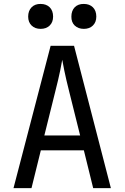

<svg xmlns="http://www.w3.org/2000/svg" viewBox="-20 -965 639 985"><path d="M410.2 -816.9Q381.3 -816.9 363.3 -834Q345.7 -851.1 346.2 -879.9Q346.2 -909.7 363.3 -927.7Q380.9 -945.3 410.2 -944.8Q439 -944.8 456.5 -927.7Q474.1 -910.2 474.1 -879.9Q474.1 -851.1 456.5 -834Q439 -816.9 410.2 -816.9ZM188.5 -816.9Q159.7 -816.9 142.1 -834Q124.5 -851.1 124.5 -879.9Q124.5 -909.7 142.1 -927.7Q159.7 -945.3 188.5 -944.8Q217.3 -944.8 234.9 -927.7Q252.4 -910.2 252.4 -879.9Q252.4 -851.1 234.9 -834Q217.3 -816.9 188.5 -816.9ZM49.3 0 239.7 -730H359.9L548.8 0H458L410.2 -193.8H189.5L141.6 0ZM207.5 -270H391.1L335 -495.1Q318.8 -559.1 310.1 -602.1Q301.3 -645 299.3 -658.2Q297.4 -645 288.6 -602.1Q279.8 -559.1 263.7 -496.1Z"/></svg>

Font: UDEV Gothic 35
Style: Regular
Weight: 400
Version: v2.1.0; ttfautohint (v1.8.4.7-5d5b-dirty) -l 6 -r 45 -G 200 